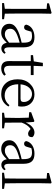

<svg xmlns="http://www.w3.org/2000/svg" viewBox="1115 -1962 861 3131"><g transform="rotate(90 1545.5 -396.5)"><path d="M30 0V-32L123 -45Q125 -163 125 -228V-726L34 -734V-765L189 -807L204 -798L201 -644V-228Q201 -163 203 -45L293 -32V0Z M512 14Q449 14 410 -20Q368 -56 368 -118Q368 -171 405 -207Q445 -248 543 -283Q621 -307 676 -319V-351Q676 -431 650 -461Q626 -488 567 -488Q529 -488 497 -477L475 -403Q463 -359 426 -359Q385 -359 382 -397Q398 -458 452.5 -493Q507 -528 587 -528Q672 -528 711 -487Q752 -444 752 -348V-111Q752 -35 795 -35Q818 -35 840 -59L857 -38Q824 12 770 12Q732 12 708.5 -11.5Q685 -35 678 -77Q629 -27 597 -8Q558 14 512 14ZM541 -45Q571 -45 600 -60Q626 -74 676 -114V-287Q607 -268 564 -251Q497 -226 470 -193Q449 -167 449 -132Q449 -89 475 -66Q499 -45 541 -45Z M1094 14Q976 14 976 -112Q976 -123 976 -146Q977 -177 977 -199V-468H879V-505L981 -517L1005 -665H1060L1054 -514H1204V-468H1053V-116Q1053 -32 1118 -32Q1153 -32 1194 -61L1214 -36Q1170 14 1094 14Z M1514 14Q1406 14 1341 -56Q1273 -128 1273 -254Q1273 -376 1346 -454Q1416 -528 1518 -528Q1606 -528 1662 -473Q1718 -417 1718 -324Q1718 -283 1711 -262L1354 -263Q1355 -156 1407 -97Q1456 -42 1539 -42Q1631 -42 1696 -120L1717 -104Q1650 14 1514 14ZM1355 -301H1589Q1620 -301 1633 -316Q1643 -328 1643 -355Q1643 -409 1607 -448Q1569 -488 1513 -488Q1454 -488 1411 -442Q1364 -391 1355 -301Z M1818 0V-32L1900 -44Q1903 -128 1903 -228V-283Q1903 -342 1899 -424Q1899 -431 1899 -435L1810 -442V-474L1954 -527L1968 -517L1978 -386Q2005 -452 2049 -490Q2093 -528 2141 -528Q2166 -528 2187.5 -518Q2209 -508 2217 -492Q2217 -424 2161 -424Q2131 -424 2097 -453L2083 -465Q2016 -421 1979 -319V-228Q1979 -157 1981 -45L2073 -32V0Z M2411 14Q2348 14 2309 -20Q2267 -56 2267 -118Q2267 -171 2304 -207Q2344 -248 2442 -283Q2520 -307 2575 -319V-351Q2575 -431 2549 -461Q2525 -488 2466 -488Q2428 -488 2396 -477L2374 -403Q2362 -359 2325 -359Q2284 -359 2281 -397Q2297 -458 2351.5 -493Q2406 -528 2486 -528Q2571 -528 2610 -487Q2651 -444 2651 -348V-111Q2651 -35 2694 -35Q2717 -35 2739 -59L2756 -38Q2723 12 2669 12Q2631 12 2607.5 -11.5Q2584 -35 2577 -77Q2528 -27 2496 -8Q2457 14 2411 14ZM2440 -45Q2470 -45 2499 -60Q2525 -74 2575 -114V-287Q2506 -268 2463 -251Q2396 -226 2369 -193Q2348 -167 2348 -132Q2348 -89 2374 -66Q2398 -45 2440 -45Z M2797 0V-32L2890 -45Q2892 -163 2892 -228V-726L2801 -734V-765L2956 -807L2971 -798L2968 -644V-228Q2968 -163 2970 -45L3060 -32V0Z"/></g></svg>

Font: GenRyuMin TW R
Style: Regular
Weight: 400
Version: Version 1.501;PS 1;hotconv 16.6.51;makeotf.lib2.5.65220